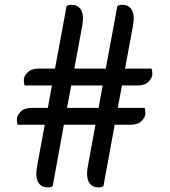

<svg xmlns="http://www.w3.org/2000/svg" viewBox="-20 -777 720 811"><path d="M590.3 -321.3Q594.2 -314.5 594.2 -298.3Q594.2 -282.2 578.4 -266.1Q562.5 -250 531.2 -250H464.4L417 8.8Q409.7 14.6 397 14.6Q347.7 14.6 347.7 -45.9Q347.7 -54.7 352.5 -83L383.3 -250H250L202.6 8.8Q195.3 14.6 182.6 14.6Q133.3 14.6 133.3 -45.9Q133.3 -54.7 138.2 -83L168.9 -250H55.2Q51.3 -256.8 51.3 -272.9Q51.3 -289.1 67.1 -305.2Q83 -321.3 114.3 -321.3H182.1L199.2 -416H84.5Q80.6 -422.9 80.6 -439Q80.6 -455.1 96.4 -471.2Q112.3 -487.3 143.6 -487.3H212.4L261.2 -751Q268.6 -756.8 281.2 -756.8Q330.6 -756.8 330.6 -696.3Q330.6 -687.5 325.7 -659.2L293.9 -487.3H426.8L475.6 -751Q482.9 -756.8 495.6 -756.8Q544.9 -756.8 544.9 -696.3Q544.9 -687.5 540 -659.2L508.3 -487.3H619.6Q623.5 -480.5 623.5 -464.4Q623.5 -448.2 607.7 -432.1Q591.8 -416 560.5 -416H495.1L477.5 -321.3ZM396.5 -321.3 413.6 -416H280.8L263.2 -321.3Z"/></svg>

Font: Rye
Style: Regular
Weight: 400
Designer: Nicole Fally
Foundry: Nicole Fally
Version: Version 1.001